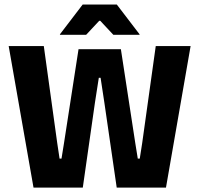

<svg xmlns="http://www.w3.org/2000/svg" viewBox="-20 -847 900 867"><path d="M131.3 0 19.2 -639H177.8L238.5 -200.7L249 -130.7H257.7L269 -200.7L334.6 -624.7H525.9L590.9 -200.7L602.2 -130.7H611.1L622 -200.4L683.3 -639H840.7L729.5 0H507L451.3 -383.3L434.2 -495.8H426.2L408.7 -383.3L353.9 0ZM353.3 -826.5H507.5L610.1 -692.2V-690H491.7L432.6 -753.2H428.2L369.1 -690H250.7V-692.2Z"/></svg>

Font: Anek Latin Medium
Style: Regular
Weight: 500
Designer: Yesha Goshar
Foundry: Ek Type
Version: Version 1.003